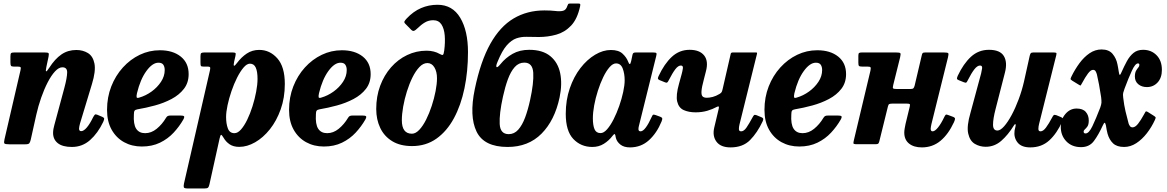

<svg xmlns="http://www.w3.org/2000/svg" viewBox="-20 -817 6606 1087"><path d="M61.5 -520H232Q251 -520 254.5 -516.2Q258 -512.5 255 -497L242.5 -438Q237.5 -414 241.2 -413Q245 -412 259 -433.5Q291 -483.5 327.8 -508.8Q364.5 -534 412 -534Q449.5 -534 478 -516.5Q506.5 -499 514.8 -456.8Q523 -414.5 500.5 -341L433 -118Q431 -111.5 429.2 -102Q427.5 -92.5 427.5 -89Q427.5 -74.5 439.5 -74.5Q454 -74.5 471.8 -95.5Q489.5 -116.5 507 -153Q513 -164 517 -167.8Q521 -171.5 530.5 -167.5L559 -155.5Q569 -151 569.8 -146Q570.5 -141 564.5 -127Q534 -63 490 -24Q446 15 387 15Q334.5 15 307.5 -6.2Q280.5 -27.5 280.5 -64.5Q280.5 -74.5 282.5 -86.8Q284.5 -99 287.5 -108.5L344.5 -320Q359.5 -376 360.2 -406Q361 -436 333 -436Q313 -436 291.5 -412.8Q270 -389.5 250 -350.8Q230 -312 213.2 -264.2Q196.5 -216.5 185.5 -167.5L154 -26Q150.5 -11.5 145.8 -5.8Q141 0 123 0H33.5Q9 0 5 -4.8Q1 -9.5 5.5 -28.5L96 -419Q99.5 -433.5 96 -436.8Q92.5 -440 78.5 -440H58Q45 -440 42 -445Q39 -450 39 -464V-497Q39 -512.5 43 -516.2Q47 -520 61.5 -520Z M586 -195Q586 -266.5 610 -327.8Q634 -389 675.8 -435Q717.5 -481 771.2 -506.8Q825 -532.5 885 -532.5Q958.5 -532.5 1003.2 -496.8Q1048 -461 1048 -397.5Q1048 -348.5 1021.2 -314Q994.5 -279.5 951 -256.5Q907.5 -233.5 856.8 -219.8Q806 -206 758 -198Q746 -196 742 -190.2Q738 -184.5 738 -169Q734.5 -113.5 751 -88.2Q767.5 -63 801.5 -63Q836.5 -63 867 -87.8Q897.5 -112.5 920 -150Q924.5 -157.5 929.8 -160.2Q935 -163 948 -163H1000Q1018 -163 1021.8 -158.8Q1025.5 -154.5 1018 -140.5Q995.5 -101 963 -66Q930.5 -31 885.8 -9.2Q841 12.5 783 12.5Q727 12.5 682.5 -12Q638 -36.5 612 -82.8Q586 -129 586 -195ZM768.5 -264.5Q805 -275 837.8 -298.5Q870.5 -322 891.5 -353.8Q912.5 -385.5 912.5 -420.5Q912.5 -438.5 904.8 -450.2Q897 -462 877 -462Q843 -462 808.8 -415Q774.5 -368 755.5 -289.5Q752 -273.5 753.5 -266.8Q755 -260 768.5 -264.5Z M1138 -520H1295Q1309.5 -520 1312.8 -517Q1316 -514 1313 -500.5L1305.5 -467.5Q1296.5 -426 1321.5 -460Q1346 -493 1377 -513.8Q1408 -534.5 1447.5 -534.5Q1507.5 -534.5 1550 -486.8Q1592.5 -439 1592.5 -342Q1592.5 -263.5 1569.2 -198.2Q1546 -133 1508 -85.2Q1470 -37.5 1424.5 -11.5Q1379 14.5 1334.5 14.5Q1301.5 14.5 1280 0Q1258.5 -14.5 1245.5 -37.5Q1235.5 -54.5 1231.5 -53.5Q1227.5 -52.5 1223 -32L1166 225.5Q1163 240 1158.2 245Q1153.5 250 1137.5 250H1044Q1023.5 250 1021 244Q1018.5 238 1021.5 222.5L1168 -416Q1171 -429 1170 -434.5Q1169 -440 1154 -440H1132Q1119.5 -440 1117.2 -444.2Q1115 -448.5 1115 -463V-499Q1115 -513.5 1119.8 -516.8Q1124.5 -520 1138 -520ZM1260 -154.5Q1260 -117 1270 -90Q1280 -63 1307.5 -63Q1326 -63 1344.5 -84Q1363 -105 1379.8 -139.5Q1396.5 -174 1409.5 -215.2Q1422.5 -256.5 1430.2 -297.2Q1438 -338 1438 -370.5Q1438 -412 1428 -434.2Q1418 -456.5 1395 -456.5Q1377.5 -456.5 1358.8 -434.5Q1340 -412.5 1322.2 -377.2Q1304.5 -342 1290.5 -301Q1276.5 -260 1268.2 -221.2Q1260 -182.5 1260 -154.5Z M1616.5 -195Q1616.5 -266.5 1640.5 -327.8Q1664.5 -389 1706.2 -435Q1748 -481 1801.8 -506.8Q1855.5 -532.5 1915.5 -532.5Q1989 -532.5 2033.8 -496.8Q2078.5 -461 2078.5 -397.5Q2078.5 -348.5 2051.8 -314Q2025 -279.5 1981.5 -256.5Q1938 -233.5 1887.2 -219.8Q1836.5 -206 1788.5 -198Q1776.5 -196 1772.5 -190.2Q1768.5 -184.5 1768.5 -169Q1765 -113.5 1781.5 -88.2Q1798 -63 1832 -63Q1867 -63 1897.5 -87.8Q1928 -112.5 1950.5 -150Q1955 -157.5 1960.2 -160.2Q1965.5 -163 1978.5 -163H2030.5Q2048.5 -163 2052.2 -158.8Q2056 -154.5 2048.5 -140.5Q2026 -101 1993.5 -66Q1961 -31 1916.2 -9.2Q1871.5 12.5 1813.5 12.5Q1757.5 12.5 1713 -12Q1668.5 -36.5 1642.5 -82.8Q1616.5 -129 1616.5 -195ZM1799 -264.5Q1835.5 -275 1868.2 -298.5Q1901 -322 1922 -353.8Q1943 -385.5 1943 -420.5Q1943 -438.5 1935.2 -450.2Q1927.5 -462 1907.5 -462Q1873.5 -462 1839.2 -415Q1805 -368 1786 -289.5Q1782.5 -273.5 1784 -266.8Q1785.5 -260 1799 -264.5Z M2110 -200Q2110 -271 2132.2 -331Q2154.5 -391 2193.8 -435.8Q2233 -480.5 2284.8 -505.2Q2336.5 -530 2395 -530Q2417.5 -530 2436.2 -525Q2455 -520 2467.5 -512.5Q2481.5 -504.5 2486.8 -506.2Q2492 -508 2495 -531Q2501 -577.5 2497.8 -616.5Q2494.5 -655.5 2479 -679Q2463.5 -702.5 2432.5 -702.5Q2407 -702.5 2386 -690.2Q2365 -678 2341.5 -655Q2332.5 -646 2325 -642.8Q2317.5 -639.5 2308.5 -648L2276 -681Q2266.5 -689.5 2270 -696.2Q2273.5 -703 2282 -712Q2320 -752.5 2363.8 -771.2Q2407.5 -790 2457 -790Q2541.5 -790 2585.5 -716.5Q2629.5 -643 2629.5 -521.5Q2629.5 -413 2609.5 -317Q2589.5 -221 2549.8 -147.5Q2510 -74 2450.8 -32Q2391.5 10 2313 10Q2246 10 2200.8 -17.5Q2155.5 -45 2132.8 -92.5Q2110 -140 2110 -200ZM2255 -136.5Q2255 -60 2312 -60Q2333 -60 2353.8 -82Q2374.5 -104 2392.5 -139.8Q2410.5 -175.5 2424.2 -217.5Q2438 -259.5 2446 -300.8Q2454 -342 2454 -374Q2454 -411.5 2439.2 -435.8Q2424.5 -460 2399.5 -460Q2376 -460 2354.5 -437.5Q2333 -415 2315 -378.5Q2297 -342 2283.5 -298.8Q2270 -255.5 2262.5 -212.8Q2255 -170 2255 -136.5Z M3264.5 -782.5Q3249 -709.5 3213 -671.8Q3177 -634 3129.2 -620.8Q3081.5 -607.5 3030.5 -607.5Q2994.5 -607.5 2963 -608.5Q2931.5 -609.5 2903.2 -599.8Q2875 -590 2848.8 -560Q2822.5 -530 2797 -467.5Q2786.5 -443.5 2791 -437.8Q2795.5 -432 2813.5 -454Q2842 -489.5 2882 -512.2Q2922 -535 2976 -535Q3052 -535 3095.5 -499.2Q3139 -463.5 3151.5 -402.5Q3164 -341.5 3148 -265Q3120.5 -135.5 3045.8 -60.2Q2971 15 2854 15Q2720 15 2678 -72Q2636 -159 2668 -312.5Q2701 -471 2756 -569Q2811 -667 2887.8 -712.5Q2964.5 -758 3062.5 -758Q3098 -758 3124.5 -754.8Q3151 -751.5 3168 -756Q3185 -760.5 3192 -783.5Q3195 -792 3197 -794.5Q3199 -797 3209 -797H3254.5Q3263 -797 3264.5 -794.2Q3266 -791.5 3264.5 -782.5ZM2827.5 -270Q2806 -172.5 2809 -115Q2812 -57.5 2860 -57.5Q2891.5 -57.5 2914 -82.8Q2936.5 -108 2952.8 -151.5Q2969 -195 2981 -250Q3002.5 -347.5 2999 -405Q2995.5 -462.5 2948.5 -462.5Q2916.5 -462.5 2894 -437.2Q2871.5 -412 2855.5 -368.5Q2839.5 -325 2827.5 -270Z M3725.5 -129.5Q3698.5 -63.5 3653.8 -23Q3609 17.5 3546.5 17.5Q3513 17.5 3493 2Q3473 -13.5 3467 -35Q3465.5 -41.5 3464.8 -45.2Q3464 -49 3463.5 -52Q3461.5 -59 3458 -57.8Q3454.5 -56.5 3447.5 -47.5Q3427 -20.5 3398.5 -2.8Q3370 15 3333.5 15Q3269 15 3226 -30Q3183 -75 3183 -172.5Q3183 -251 3205.8 -317Q3228.5 -383 3266 -431.5Q3303.5 -480 3348.8 -507Q3394 -534 3438.5 -534Q3482 -534 3504.2 -513.5Q3526.5 -493 3536 -468.5Q3540.5 -455.5 3545 -454.5Q3549.5 -453.5 3553.5 -472L3560.5 -505.5Q3562 -513.5 3565.8 -516.8Q3569.5 -520 3580 -520H3677Q3693.5 -520 3696 -516Q3698.5 -512 3695 -499L3598 -107.5Q3596.5 -103 3595.5 -96.8Q3594.5 -90.5 3594.5 -86.5Q3594.5 -73.5 3606.5 -73.5Q3620 -73.5 3636 -94.8Q3652 -116 3669.5 -155Q3674 -165.5 3677.2 -167.5Q3680.5 -169.5 3692 -165.5L3718 -156Q3728 -152 3729.2 -147.2Q3730.5 -142.5 3725.5 -129.5ZM3516.5 -362.5Q3516.5 -400 3505.5 -429Q3494.5 -458 3467.5 -458Q3449.5 -458 3430.8 -436.5Q3412 -415 3395 -379.8Q3378 -344.5 3364.8 -303Q3351.5 -261.5 3344 -220.8Q3336.5 -180 3336.5 -147.5Q3336.5 -107 3346 -85.2Q3355.5 -63.5 3379.5 -63.5Q3397.5 -63 3416.8 -84.8Q3436 -106.5 3453.8 -141.5Q3471.5 -176.5 3485.8 -217.2Q3500 -258 3508.2 -296.2Q3516.5 -334.5 3516.5 -362.5Z M3708 -385Q3741 -456 3783.8 -495.5Q3826.5 -535 3884.5 -535Q3941 -535 3966.5 -503Q3992 -471 3976.5 -413L3965.5 -370Q3953 -324 3951.5 -301.2Q3950 -278.5 3957.8 -271Q3965.5 -263.5 3981.5 -263.5Q3996 -263.5 4014.8 -268.2Q4033.5 -273 4053.5 -285Q4063 -290.5 4066 -296.5Q4069 -302.5 4072 -316.5L4117 -512.5Q4118.5 -520 4129 -520H4257Q4264.5 -520 4265.5 -518.8Q4266.5 -517.5 4265.5 -511.5L4166.5 -112Q4163 -98 4163.2 -85.8Q4163.5 -73.5 4176 -73.5Q4191.5 -73.5 4206 -94.5Q4220.5 -115.5 4240.5 -152.5Q4245.5 -162 4249.2 -165.2Q4253 -168.5 4262.5 -165L4290.5 -153.5Q4299 -150 4300.8 -145.5Q4302.5 -141 4298 -130.5Q4267.5 -65.5 4226.5 -24Q4185.5 17.5 4116 17.5Q4060.5 17.5 4036.5 -14.5Q4012.5 -46.5 4023.5 -94L4049 -201.5Q4051.5 -212.5 4048.5 -214Q4045.5 -215.5 4038.5 -212Q4014 -198.5 3984 -189.8Q3954 -181 3918 -181Q3879 -181 3850.8 -193.8Q3822.5 -206.5 3814 -241.8Q3805.5 -277 3824.5 -344L3839.5 -398.5Q3843.5 -413 3846 -429.5Q3848.5 -446 3834.5 -446Q3819.5 -446 3803.5 -425.2Q3787.5 -404.5 3766 -362.5Q3762 -354.5 3758.2 -350.8Q3754.5 -347 3746 -350.5L3714 -363.5Q3705.5 -367.5 3704.8 -371.5Q3704 -375.5 3708 -385Z M4308 -195Q4308 -266.5 4332 -327.8Q4356 -389 4397.8 -435Q4439.5 -481 4493.2 -506.8Q4547 -532.5 4607 -532.5Q4680.5 -532.5 4725.2 -496.8Q4770 -461 4770 -397.5Q4770 -348.5 4743.2 -314Q4716.5 -279.5 4673 -256.5Q4629.5 -233.5 4578.8 -219.8Q4528 -206 4480 -198Q4468 -196 4464 -190.2Q4460 -184.5 4460 -169Q4456.5 -113.5 4473 -88.2Q4489.5 -63 4523.5 -63Q4558.5 -63 4589 -87.8Q4619.5 -112.5 4642 -150Q4646.5 -157.5 4651.8 -160.2Q4657 -163 4670 -163H4722Q4740 -163 4743.8 -158.8Q4747.5 -154.5 4740 -140.5Q4717.5 -101 4685 -66Q4652.5 -31 4607.8 -9.2Q4563 12.5 4505 12.5Q4449 12.5 4404.5 -12Q4360 -36.5 4334 -82.8Q4308 -129 4308 -195ZM4490.5 -264.5Q4527 -275 4559.8 -298.5Q4592.5 -322 4613.5 -353.8Q4634.5 -385.5 4634.5 -420.5Q4634.5 -438.5 4626.8 -450.2Q4619 -462 4599 -462Q4565 -462 4530.8 -415Q4496.5 -368 4477.5 -289.5Q4474 -273.5 4475.5 -266.8Q4477 -260 4490.5 -264.5Z M5347 -492.5 5253.5 -115.5Q5252 -110.5 5250.5 -101Q5249 -91.5 5249 -88Q5249 -73.5 5260 -73.5Q5273 -73.5 5290.5 -95.2Q5308 -117 5325 -152.5Q5330 -163.5 5334 -167Q5338 -170.5 5349 -165.5L5377 -155Q5387.5 -150.5 5386.8 -143.8Q5386 -137 5381 -125.5Q5349 -56.5 5304.2 -19.5Q5259.5 17.5 5199 17.5Q5153.5 17.5 5126.5 -4.2Q5099.5 -26 5099.5 -66.5Q5099.5 -76.5 5102 -90.8Q5104.5 -105 5106.5 -114.5L5130.5 -213.5Q5133.5 -225.5 5129.8 -228Q5126 -230.5 5111 -230.5H5035.5Q5021 -230.5 5015.2 -228.2Q5009.5 -226 5007 -214.5L4958 -16Q4955 -5.5 4951.2 -3Q4947.5 -0.5 4934 -0.5H4831Q4811.5 -0.5 4811.5 -6.2Q4811.5 -12 4815 -26.5L4908 -417Q4911 -431.5 4908.5 -435.8Q4906 -440 4890.5 -440H4861Q4847 -440 4843.2 -443.8Q4839.5 -447.5 4839.5 -462V-501.5Q4839.5 -514 4843.8 -517Q4848 -520 4860 -520H5052Q5074 -520 5077.2 -515.8Q5080.5 -511.5 5076 -492.5L5037 -336Q5033 -320.5 5036.2 -316.8Q5039.5 -313 5060 -313H5132Q5146 -313 5150.5 -316.8Q5155 -320.5 5158 -331.5L5198 -501.5Q5200 -512 5203.2 -516Q5206.5 -520 5218.5 -520H5323.5Q5345.5 -520 5348.5 -515.5Q5351.5 -511 5347 -492.5Z M5402 -387.5Q5434.5 -456.5 5477.2 -495.8Q5520 -535 5579 -535Q5641.5 -535 5663 -500Q5684.5 -465 5669.5 -406.5L5616.5 -200Q5602 -144.5 5602 -111.2Q5602 -78 5627 -78Q5643.5 -78 5664.8 -102Q5686 -126 5707.5 -166Q5729 -206 5747.2 -255Q5765.5 -304 5777 -354L5809.5 -500.5Q5811.5 -509.5 5815 -514.8Q5818.5 -520 5830 -520H5941Q5955.5 -520 5959.2 -518Q5963 -516 5960 -504.5L5862.5 -114.5Q5859 -101 5858.8 -87.2Q5858.5 -73.5 5871 -73.5Q5886 -73.5 5902 -95Q5918 -116.5 5937 -152.5Q5941.5 -161.5 5945.5 -165Q5949.5 -168.5 5960 -165L5984.5 -155Q5994.5 -151 5997 -146.5Q5999.5 -142 5994.5 -130.5Q5964 -62 5920.5 -22.2Q5877 17.5 5813 17.5Q5762.5 17.5 5740.5 -10.8Q5718.5 -39 5724 -78L5730 -105Q5731.5 -113.5 5728 -114Q5724.5 -114.5 5720 -106.5Q5687 -53 5648.5 -19.5Q5610 14 5560.5 14Q5527 14 5499 -2.5Q5471 -19 5461.5 -60.8Q5452 -102.5 5474.5 -179L5534.5 -401Q5537.5 -412.5 5540 -429.2Q5542.5 -446 5528.5 -446Q5513 -446 5496.2 -424.5Q5479.5 -403 5459 -362.5Q5454.5 -353 5451 -350Q5447.5 -347 5436.5 -351.5L5408 -363Q5398 -367 5397.8 -371.8Q5397.5 -376.5 5402 -387.5Z M5985.5 -99Q5985.5 -141 6011.8 -171.8Q6038 -202.5 6075 -202.5Q6110.5 -202.5 6127.2 -183.2Q6144 -164 6144 -135Q6144 -112 6136.5 -101.2Q6129 -90.5 6122 -84.8Q6115 -79 6115 -71.5Q6115 -61.5 6126 -61.5Q6145 -61.5 6164.8 -103Q6184.5 -144.5 6209 -208Q6215 -225 6215.8 -235.5Q6216.5 -246 6214 -267Q6208.5 -305 6202 -338.8Q6195.5 -372.5 6190 -396Q6187.5 -405 6183 -413.2Q6178.5 -421.5 6168 -421.5Q6155 -421.5 6139.5 -400.8Q6124 -380 6106 -346.5Q6101 -337 6098.8 -334Q6096.5 -331 6087.5 -337.5L6050 -360.5Q6040.5 -366.5 6041 -370.5Q6041.5 -374.5 6046 -384Q6065.5 -424 6091.2 -459Q6117 -494 6148.5 -515.5Q6180 -537 6216.5 -537Q6258 -537 6279 -511.8Q6300 -486.5 6306.5 -452.5Q6308 -444.5 6310.2 -433Q6312.5 -421.5 6313.5 -413Q6316 -393 6319.8 -393.2Q6323.5 -393.5 6329.5 -408.5Q6344.5 -442.5 6360.2 -471.2Q6376 -500 6397.5 -517.5Q6419 -535 6451.5 -535Q6498 -535 6528 -504.2Q6558 -473.5 6558 -421.5Q6558 -376.5 6533.8 -350.2Q6509.5 -324 6473 -324Q6444 -324 6424.5 -340Q6405 -356 6405 -384.5Q6405.5 -405.5 6411.8 -416.5Q6418 -427.5 6424.2 -434.5Q6430.5 -441.5 6430.5 -449.5Q6430.5 -458 6422.5 -458Q6407 -458 6387.8 -416Q6368.5 -374 6346.5 -315Q6341.5 -300 6339 -291.5Q6336.5 -283 6339 -264Q6344 -220.5 6352 -187Q6360 -153.5 6369.5 -118Q6372 -110 6377.2 -103Q6382.5 -96 6392 -96Q6407 -96 6423 -116.2Q6439 -136.5 6456 -168Q6462.5 -179 6465.2 -184.2Q6468 -189.5 6480 -182L6510 -163Q6520.5 -156.5 6522.2 -153.2Q6524 -150 6518.5 -138Q6500 -97.5 6472.8 -62.5Q6445.5 -27.5 6412.8 -6.2Q6380 15 6344 15Q6303 15 6281.5 -5.5Q6260 -26 6250.5 -59.5Q6247 -72 6245.5 -81.2Q6244 -90.5 6241 -107.5Q6237.5 -121.5 6234 -122Q6230.5 -122.5 6223 -106Q6199 -53.5 6173.2 -18.8Q6147.5 16 6100.5 16Q6048.5 16 6017 -16.8Q5985.5 -49.5 5985.5 -99Z"/></svg>

Font: Besley* Narrow
Style: Bold Italic
Weight: 700
Width: 4
Italic angle: -13°
Designer: Owen Earl
Foundry: indestructible type*
Version: Version 3.000; ttfautohint (v1.8.3)